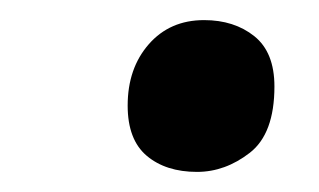

<svg xmlns="http://www.w3.org/2000/svg" viewBox="-20 -561 317 191"><path d="M176 -390Q145 -390 126 -406Q107 -422 107 -456Q107 -493 128 -517Q149 -541 183 -541Q213 -541 233 -525Q253 -509 253 -475Q253 -428 228.5 -409Q204 -390 176 -390Z"/></svg>

Font: Noto Serif SemiCondensed SemiBold
Style: Italic
Weight: 600
Width: 4
Italic angle: -12°
Designer: Monotype Design Team
Foundry: Monotype Imaging Inc.
Version: Version 2.014; ttfautohint (v1.8.4.7-5d5b)